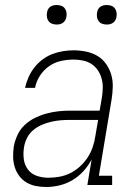

<svg xmlns="http://www.w3.org/2000/svg" viewBox="-20 -739 540 767"><path d="M165 8Q143 8 123 4Q103 0 86 -10Q69 -20 57 -36Q45 -52 39 -71Q33 -90 32.5 -111Q32 -132 35 -153Q39 -176 49.5 -199Q60 -222 78.5 -239.5Q97 -257 119.5 -268Q142 -279 166 -285.5Q190 -292 213.5 -294.5Q237 -297 260 -297H378L387 -349Q390 -368 390.5 -387.5Q391 -407 386 -425Q381 -443 371 -458Q361 -473 346 -483Q331 -493 312 -497Q293 -501 274 -501Q249 -501 223.5 -495.5Q198 -490 176 -474.5Q154 -459 139.5 -436.5Q125 -414 120 -388H80Q85 -410 94 -430.5Q103 -451 117 -469Q131 -487 149.5 -501Q168 -515 189 -523Q210 -531 231.5 -534.5Q253 -538 274 -538Q299 -538 323.5 -533Q348 -528 368.5 -516Q389 -504 403 -484.5Q417 -465 424 -442Q431 -419 430.5 -393.5Q430 -368 426 -343L375 -37H428V0H329L346 -102Q333 -77 313.5 -55.5Q294 -34 269.5 -19.5Q245 -5 218 1.5Q191 8 165 8ZM173 -29Q195 -29 217.5 -33Q240 -37 261 -47.5Q282 -58 300 -74.5Q318 -91 330.5 -110.5Q343 -130 350.5 -152Q358 -174 361 -196L372 -260H260Q241 -260 222.5 -258.5Q204 -257 184.5 -252.5Q165 -248 146.5 -240Q128 -232 112.5 -219Q97 -206 88 -188Q79 -170 76 -151Q72 -127 75 -103.5Q78 -80 91.5 -62Q105 -44 127 -36.5Q149 -29 173 -29ZM406 -641Q397 -641 388.5 -644Q380 -647 374.5 -654Q369 -661 367.5 -670.5Q366 -680 368 -690Q369 -696 372 -702Q375 -708 381 -712Q387 -716 393.5 -717.5Q400 -719 406 -719Q416 -719 424.5 -716Q433 -713 438.5 -706Q444 -699 445.5 -689.5Q447 -680 445 -670Q444 -664 440.5 -658Q437 -652 431.5 -648Q426 -644 419.5 -642.5Q413 -641 406 -641ZM206 -641Q197 -641 188.5 -644Q180 -647 174.5 -654Q169 -661 167.5 -670.5Q166 -680 168 -690Q169 -696 172 -702Q175 -708 181 -712Q187 -716 193.5 -717.5Q200 -719 206 -719Q216 -719 224.5 -716Q233 -713 238.5 -706Q244 -699 245.5 -689.5Q247 -680 245 -670Q244 -664 240.5 -658Q237 -652 231.5 -648Q226 -644 219.5 -642.5Q213 -641 206 -641Z"/></svg>

Font: Iosevka Slab XLtObl
Style: Regular
Weight: 200
Italic angle: -9°
Monospace: yes
Designer: Belleve Invis
Foundry: Belleve Invis
Version: Version 11.1.1; ttfautohint (v1.8.3)